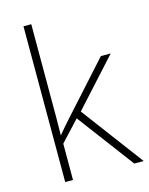

<svg xmlns="http://www.w3.org/2000/svg" viewBox="-115 -833 702 905"><g transform="rotate(-15 236.0 -380.0)"><path d="M127 -381Q127 -339 127 -299.5Q127 -260 126 -218Q141 -236 155 -252Q169 -268 185 -286L405 -530H453L246 -302L472 0H426L219 -276L127 -177V0H89V-760H127Z"/></g></svg>

Font: Noto Sans Bengali ExtraLight
Style: Regular
Weight: 200
Designer: Jelle Bosma - Monotype Design Team
Foundry: Monotype Imaging Inc.
Version: Version 2.003; ttfautohint (v1.8.4.7-5d5b)